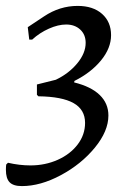

<svg xmlns="http://www.w3.org/2000/svg" viewBox="-33 -525 453 650"><path d="M70 35Q120 35 162.5 16Q205 -3 230 -36Q255 -69 255 -109Q255 -154 216 -176Q177 -198 97 -199L92 -204V-239L156 -255Q200 -276 228.5 -310.5Q257 -345 257 -380Q257 -408 238.5 -425Q220 -442 191 -442Q164 -442 132.5 -428Q101 -414 76 -391H66L61 -433Q63 -434 116 -469.5Q169 -505 230 -505Q282 -505 312.5 -478Q343 -451 343 -406Q343 -362 309 -320.5Q275 -279 219 -251L218 -246Q275 -232 304.5 -203.5Q334 -175 334 -134Q334 -81 288 -25Q242 31 173 68Q104 105 41 105Q12 105 -0.5 92Q-13 79 -13 50Q-13 39 -12 32L-6 26Q33 35 70 35Z"/></svg>

Font: Alegreya SC
Style: Italic
Weight: 400
Italic angle: -7°
Designer: Juan Pablo del Peral
Foundry: Huerta Tipografica
Version: Version 2.007; ttfautohint (v1.6)